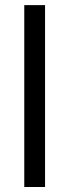

<svg xmlns="http://www.w3.org/2000/svg" viewBox="-20 -748 277 768"><path d="M160.2 -727.5V0H77.1V-727.5Z"/></svg>

Font: GitLab Sans
Style: Regular
Weight: 400
Designer: Rasmus Andersson
Foundry: Modifications by GitLab B.V., manufactured by rsms
Version: Version 4.000;git-c8fb6b7